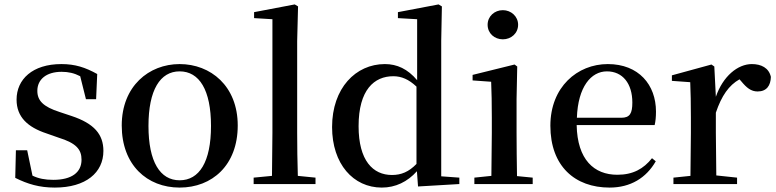

<svg xmlns="http://www.w3.org/2000/svg" viewBox="-20 -833 3514 869"><path d="M228 16C369 16 448 -52 448 -150C448 -225 406 -274 304 -308L250 -326C175 -350 149 -378 149 -422C149 -473 189 -508 259 -508C290 -508 316 -502 343 -488L369 -384H415L420 -498C366 -528 320 -543 258 -543C127 -543 55 -474 55 -382C55 -303 106 -257 191 -229L245 -210C326 -185 349 -156 349 -110C349 -53 305 -19 221 -19C183 -19 154 -25 127 -38L103 -153H52L49 -28C105 0 158 16 228 16Z M793 16C940 16 1056 -85 1056 -265C1056 -444 933 -543 793 -543C654 -543 531 -443 531 -265C531 -86 646 16 793 16ZM793 -17C705 -17 652 -100 652 -263C652 -426 705 -510 793 -510C882 -510 935 -426 935 -263C935 -100 882 -17 793 -17Z M1210 0H1408V-29L1328 -37C1326 -98 1325 -172 1325 -232V-647L1329 -804L1314 -813L1130 -778V-751L1213 -746V-232L1211 -37L1128 -29V0Z M1872 11 2059 0V-29L1977 -35V-649L1980 -804L1965 -813L1781 -778V-751L1868 -746V-470C1825 -521 1777 -543 1722 -543C1590 -543 1483 -434 1483 -258C1483 -91 1579 16 1708 16C1770 16 1824 -10 1867 -58ZM1865 -91C1830 -55 1796 -41 1754 -41C1668 -41 1603 -106 1603 -262C1603 -427 1674 -488 1760 -488C1797 -488 1830 -474 1865 -441Z M2256 -655C2293 -655 2325 -682 2325 -721C2325 -759 2293 -787 2256 -787C2218 -787 2187 -759 2187 -721C2187 -682 2218 -655 2256 -655ZM2203 0H2391V-29L2320 -36C2319 -93 2318 -177 2318 -232V-385L2321 -532L2309 -541L2119 -494V-469L2203 -463C2205 -414 2206 -367 2206 -300V-232L2204 -37L2127 -29V0Z M2739 16C2834 16 2905 -28 2948 -103L2931 -117C2893 -69 2845 -42 2774 -42C2669 -42 2593 -110 2590 -267H2943C2947 -284 2949 -303 2949 -328C2949 -449 2871 -543 2731 -543C2593 -543 2471 -439 2471 -264C2471 -81 2582 16 2739 16ZM2591 -300C2596 -440 2655 -510 2727 -510C2798 -510 2842 -455 2842 -369C2842 -320 2831 -300 2792 -300Z M3104 0H3316V-29L3222 -39L3220 -232V-323C3246 -400 3279 -447 3327 -474L3335 -465C3359 -436 3379 -419 3409 -419C3450 -419 3468 -446 3469 -485C3460 -526 3425 -543 3383 -543C3319 -543 3252 -488 3220 -395L3213 -532L3200 -541L3021 -492V-467L3104 -461C3106 -412 3107 -369 3107 -301V-232L3105 -37L3028 -29V0Z"/></svg>

Font: Noto Serif CJK KR SemiBold
Style: Regular
Weight: 600
Designer: Ryoko NISHIZUKA 西塚涼子 (kana & ideographs); Frank Grießhammer (Latin, Greek & Cyrillic); Wenlong ZHANG 张文龙 (bopomofo); San
Foundry: Adobe
Version: Version 2.001;hotconv 1.1.0;makeotfexe 2.6.0